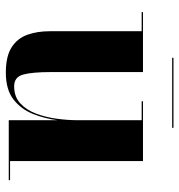

<svg xmlns="http://www.w3.org/2000/svg" viewBox="2 -606 614 658"><g transform="rotate(90 309.0 -277.0)"><path d="M178 -564.5H418V-560H178ZM227 -460V-143.5Q227 -80.5 235.5 -49.5Q244 -18.5 275.5 -18.5Q311.5 -18.5 334.2 -39.5Q357 -60.5 369.5 -94Q382 -127.5 387 -165.2Q392 -203 392 -237V-455.5H327V-460H532V-4.5H597.5V0H392V-167Q386.5 -123.5 370.5 -83Q354.5 -42.5 320.8 -16.2Q287 10 229 10Q173 10 142.2 -9.8Q111.5 -29.5 99.2 -63.5Q87 -97.5 87 -141V-455.5H21.5V-460Z"/></g></svg>

Font: Bodoni* 36pt
Style: Bold
Weight: 700
Version: Version 2.3